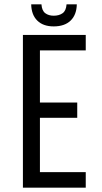

<svg xmlns="http://www.w3.org/2000/svg" viewBox="-20 -860 467 880"><path d="M332 -840Q331 -792 303.5 -765.5Q276 -739 226 -739Q178 -739 151 -765.5Q124 -792 123 -840H170Q172 -811 187.5 -799.5Q203 -788 226 -788Q251 -788 267 -799.5Q283 -811 285 -840ZM334 -390V-320H163V-71H373V0H85V-700H373V-629H163V-390Z"/></svg>

Font: Bebas Neue Regular
Style: Regular
Weight: 400
Designer: Ryoichi Tsunekawa & LGV (GE)
Foundry: Free Software Foundation, Inc.
Version: Version 1.003 August 13, 2016